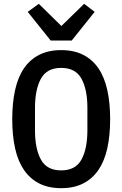

<svg xmlns="http://www.w3.org/2000/svg" viewBox="-20 -972 640 1004"><path d="M44 -349Q44 -434 59 -501.5Q74 -569 105.5 -615Q137 -661 185.5 -685.5Q234 -710 300 -710Q366 -710 414.5 -685.5Q463 -661 494.5 -615Q526 -569 541 -501.5Q556 -434 556 -349Q556 -263 541 -196Q526 -129 494.5 -83Q463 -37 414.5 -12.5Q366 12 300 12Q234 12 185.5 -12.5Q137 -37 105.5 -83Q74 -129 59 -196Q44 -263 44 -349ZM437 -291V-408Q437 -504 406 -560.5Q375 -617 300 -617Q225 -617 194 -560.5Q163 -504 163 -408V-290Q163 -194 194 -137.5Q225 -81 300 -81Q375 -81 406 -137.5Q437 -194 437 -291ZM245 -760 125 -910 183 -952 301 -836 420 -952 475 -910 355 -760Z"/></svg>

Font: IBM Plaex Mono Medium
Style: Regular
Weight: 500
Designer: Mike Abbink, Paul van der Laan, Pieter van Rosmalen
Foundry: Bold Monday
Version: Version 2.003